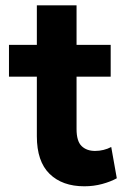

<svg xmlns="http://www.w3.org/2000/svg" viewBox="-20 -670 482 706"><path d="M290 15Q209 15 162.2 -30.8Q115.5 -76.5 115.5 -169V-650.5H261.5V-505H387V-388H261.5V-195.5Q261.5 -151 280 -133Q298.5 -115 329.5 -115Q345.5 -115 360.8 -118.8Q376 -122.5 389 -129.5L409.5 -14.5Q387 -2 355.8 6.5Q324.5 15 290 15ZM13 -388V-505H130V-388Z"/></svg>

Font: Geologica Thin Roman SemiBold
Style: Regular
Weight: 600
Version: Version 1.010;gftools[0.9.28]